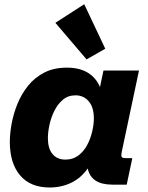

<svg xmlns="http://www.w3.org/2000/svg" viewBox="-20 -853 684 887"><path d="M209.5 13.2Q120.1 13.2 72.8 -43Q25.4 -99.1 25.4 -197.3Q25.4 -236.3 33.9 -282.5Q42.5 -328.6 61 -374Q79.6 -419.4 110.1 -457.3Q140.6 -495.1 184.8 -517.8Q229 -540.5 288.6 -540.5Q348.1 -540.5 386.2 -516.8Q424.3 -493.2 441.9 -450.7L458 -527.3H622.1L542 -149.4Q539.1 -133.8 542 -128.2Q544.9 -122.6 559.6 -122.6H591.3L565.4 0H499.5Q400.9 0 385.3 -74.7Q354 -30.3 308.6 -8.5Q263.2 13.2 209.5 13.2ZM282.2 -115.7Q317.4 -115.7 342.5 -135Q367.7 -154.3 383.3 -184.1Q398.9 -213.9 406.2 -246.6Q413.6 -279.3 413.6 -305.7Q413.6 -357.4 389.9 -385Q366.2 -412.6 329.1 -412.6Q294.4 -412.6 270.3 -392.1Q246.1 -371.6 230.7 -340.1Q215.3 -308.6 208.3 -275.1Q201.2 -241.7 201.2 -215.3Q201.2 -167.5 222.4 -141.6Q243.7 -115.7 282.2 -115.7ZM379.9 -578.6 235.8 -747.6 369.1 -833.5 466.3 -627.9Z"/></svg>

Font: Schibsted Grotesk ExtraBold
Style: Italic
Weight: 800
Italic angle: -12°
Designer: Bakken & Baeck AS, Henrik Kongsvoll
Foundry: Schibsted ASA
Version: Version 1.100; ttfautohint (v1.8.4.7-5d5b);gftools[0.9.25]